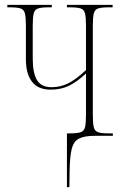

<svg xmlns="http://www.w3.org/2000/svg" viewBox="-20 -556 498 786"><path d="M254 210V-10H264Q295 -10 309.5 -14.5Q324 -19 328 -35Q332 -51 332 -86V-255Q295 -221 262.5 -205Q230 -189 187 -189Q136 -189 111 -221.5Q86 -254 86 -312V-450Q86 -485 82 -501Q78 -517 64 -521.5Q50 -526 19 -526H10V-536H192V-526H180Q150 -526 136 -521.5Q122 -517 118 -501Q114 -485 114 -450V-316Q114 -257 131.5 -228Q149 -199 191 -199Q226 -199 257.5 -214Q289 -229 332 -269V-450Q332 -485 328 -501Q324 -517 310 -521.5Q296 -526 265 -526H254V-536H441V-526H426Q396 -526 382 -521.5Q368 -517 364 -501Q360 -485 360 -450V-86Q360 -51 364 -35Q368 -19 382 -14.5Q396 -10 425 -10H442V0H369Q325 0 303 11.5Q281 23 273.5 54Q266 85 265 144L264 210Z"/></svg>

Font: Noto Serif Display ExtraCondensed Thin
Style: Regular
Weight: 100
Width: 2
Designer: Monotype Design Team
Foundry: Monotype Imaging Inc.
Version: Version 2.009